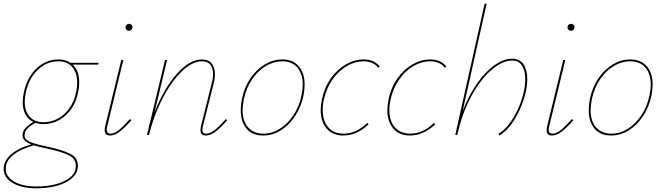

<svg xmlns="http://www.w3.org/2000/svg" viewBox="-71 -731 3599 1040"><path d="M461 -381H323Q358 -348 358 -284Q358 -260 354 -240Q339 -156 286 -107.5Q233 -59 164 -59Q139 -59 121 -66Q97 -53 79.5 -36Q62 -19 62 0Q62 26 93.5 38.5Q125 51 193 65Q271 82 311 103Q351 124 351 167Q351 172 349 186Q338 232 277.5 260.5Q217 289 125 289Q46 289 -2.5 260Q-51 231 -51 184Q-51 141 -12.5 106.5Q26 72 98 51Q51 33 51 3Q51 -21 68 -38.5Q85 -56 109 -71Q81 -84 66.5 -112Q52 -140 52 -178Q52 -203 58 -230Q75 -311 126.5 -360Q178 -409 245 -409Q285 -409 310 -391H463ZM347 -284Q347 -336 320.5 -367.5Q294 -399 245 -399Q182 -399 133.5 -352.5Q85 -306 69 -230Q63 -203 63 -180Q63 -128 90 -98.5Q117 -69 164 -69Q229 -69 278.5 -114.5Q328 -160 343 -240Q347 -260 347 -284ZM340 169Q340 129 301.5 110Q263 91 190 75Q137 64 112 56Q-40 101 -40 183Q-40 226 5.5 252.5Q51 279 125 279Q213 279 270.5 253Q328 227 338 186Q340 174 340 169Z M496 -26Q496 -36 499 -49L586 -406H597L510 -47Q507 -37 507 -28Q507 -7 528 -7Q549 -7 573.5 -27Q598 -47 633 -86L641 -80Q605 -39 577.5 -18Q550 3 525 3Q496 3 496 -26ZM609 -583Q609 -591 614.5 -596.5Q620 -602 628 -602Q636 -602 641.5 -596.5Q647 -591 647 -583Q647 -576 641.5 -570Q636 -564 628 -564Q620 -564 614.5 -569.5Q609 -575 609 -583Z M1160 -80Q1124 -39 1096.5 -18Q1069 3 1044 3Q1015 3 1015 -26Q1015 -36 1018 -49L1076 -281Q1083 -306 1083 -330Q1083 -363 1068 -381Q1053 -399 1023 -399Q971 -399 914.5 -345Q858 -291 810.5 -199.5Q763 -108 736 0H725L823 -406H834L766 -123Q816 -250 885.5 -329.5Q955 -409 1023 -409Q1057 -409 1075 -388Q1093 -367 1093 -330Q1093 -305 1086 -278L1028 -47Q1025 -35 1025 -27Q1025 -7 1044 -7Q1067 -7 1092 -26.5Q1117 -46 1152 -86Z M1233 -135Q1233 -163 1239 -194Q1252 -258 1285.5 -307Q1319 -356 1364 -382.5Q1409 -409 1458 -409Q1516 -409 1547.5 -372Q1579 -335 1579 -272Q1579 -246 1573 -214Q1560 -152 1527.5 -102.5Q1495 -53 1450 -25Q1405 3 1354 3Q1296 3 1264.5 -34Q1233 -71 1233 -135ZM1562 -214Q1569 -249 1569 -272Q1569 -330 1540 -364.5Q1511 -399 1457 -399Q1412 -399 1369 -373.5Q1326 -348 1294.5 -301.5Q1263 -255 1250 -194Q1243 -157 1243 -135Q1243 -75 1273 -41Q1303 -7 1356 -7Q1403 -7 1445.5 -34Q1488 -61 1519 -108Q1550 -155 1562 -214Z M1898 -399Q1852 -399 1808 -373.5Q1764 -348 1731 -301.5Q1698 -255 1684 -194Q1677 -165 1677 -135Q1677 -76 1707 -41.5Q1737 -7 1790 -7Q1825 -7 1857.5 -22Q1890 -37 1918 -65L1926 -58Q1896 -29 1861 -13Q1826 3 1788 3Q1731 3 1698.5 -34.5Q1666 -72 1666 -135Q1666 -157 1673 -194Q1686 -257 1720.5 -306Q1755 -355 1802 -382Q1849 -409 1899 -409Q1955 -409 1986 -371L1978 -364Q1950 -399 1898 -399Z M2259 -399Q2213 -399 2169 -373.5Q2125 -348 2092 -301.5Q2059 -255 2045 -194Q2038 -165 2038 -135Q2038 -76 2068 -41.5Q2098 -7 2151 -7Q2186 -7 2218.5 -22Q2251 -37 2279 -65L2287 -58Q2257 -29 2222 -13Q2187 3 2149 3Q2092 3 2059.5 -34.5Q2027 -72 2027 -135Q2027 -157 2034 -194Q2047 -257 2081.5 -306Q2116 -355 2163 -382Q2210 -409 2260 -409Q2316 -409 2347 -371L2339 -364Q2311 -399 2259 -399Z M2785 -303Q2785 -272 2777 -234Q2761 -161 2722 -93.5Q2683 -26 2634 3L2629 -6Q2676 -35 2714 -100.5Q2752 -166 2767 -237Q2774 -269 2774 -302Q2774 -348 2756.5 -375.5Q2739 -403 2703 -403Q2653 -403 2595 -355.5Q2537 -308 2485.5 -216.5Q2434 -125 2406 0H2395L2554 -711H2565L2435 -129Q2469 -217 2515 -281.5Q2561 -346 2610 -379.5Q2659 -413 2702 -413Q2744 -413 2764.5 -383Q2785 -353 2785 -303Z M2890 -26Q2890 -36 2893 -49L2980 -406H2991L2904 -47Q2901 -37 2901 -28Q2901 -7 2922 -7Q2943 -7 2967.5 -27Q2992 -47 3027 -86L3035 -80Q2999 -39 2971.5 -18Q2944 3 2919 3Q2890 3 2890 -26ZM3003 -583Q3003 -591 3008.5 -596.5Q3014 -602 3022 -602Q3030 -602 3035.5 -596.5Q3041 -591 3041 -583Q3041 -576 3035.5 -570Q3030 -564 3022 -564Q3014 -564 3008.5 -569.5Q3003 -575 3003 -583Z M3118 -135Q3118 -163 3124 -194Q3137 -258 3170.5 -307Q3204 -356 3249 -382.5Q3294 -409 3343 -409Q3401 -409 3432.5 -372Q3464 -335 3464 -272Q3464 -246 3458 -214Q3445 -152 3412.5 -102.5Q3380 -53 3335 -25Q3290 3 3239 3Q3181 3 3149.5 -34Q3118 -71 3118 -135ZM3447 -214Q3454 -249 3454 -272Q3454 -330 3425 -364.5Q3396 -399 3342 -399Q3297 -399 3254 -373.5Q3211 -348 3179.5 -301.5Q3148 -255 3135 -194Q3128 -157 3128 -135Q3128 -75 3158 -41Q3188 -7 3241 -7Q3288 -7 3330.5 -34Q3373 -61 3404 -108Q3435 -155 3447 -214Z"/></svg>

Font: Ysabeau Hairline
Style: Italic
Weight: 100
Italic angle: -12°
Designer: Christian Thalmann (Catharsis Fonts)
Version: Version 0.003